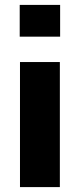

<svg xmlns="http://www.w3.org/2000/svg" viewBox="-20 -763 326 783"><path d="M60.4 -613.5V-743H225.2V-613.5ZM61.5 0V-510H224.1V0Z"/></svg>

Font: Saira Thin
Style: Regular
Weight: 100
Designer: Hector Gatti with collaboration of the Omnibus-Type team
Foundry: Omnibus-Type
Version: Version 1.101